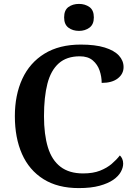

<svg xmlns="http://www.w3.org/2000/svg" viewBox="-20 -952 690 982"><path d="M383 10Q275 10 202 -36Q129 -82 92.5 -164.5Q56 -247 56 -358Q56 -466 94 -548.5Q132 -631 207.5 -677.5Q283 -724 393 -724Q467 -724 515.5 -709Q564 -694 588 -668Q612 -642 612 -609Q612 -574 582.5 -551Q553 -528 500 -528Q500 -560 489.5 -591Q479 -622 454.5 -643Q430 -664 388 -664Q321 -664 280.5 -628Q240 -592 222.5 -524Q205 -456 205 -358Q205 -264 225 -198.5Q245 -133 289.5 -99Q334 -65 405 -65Q456 -65 491.5 -79Q527 -93 551.5 -114Q576 -135 593 -157Q600 -151 605 -140Q610 -129 610 -115Q610 -95 598 -73Q586 -51 559.5 -32.5Q533 -14 489.5 -2Q446 10 383 10ZM384 -794Q352 -794 330 -810.5Q308 -827 308 -863Q308 -900 330 -916Q352 -932 384 -932Q415 -932 437.5 -916Q460 -900 460 -863Q460 -827 437.5 -810.5Q415 -794 384 -794Z"/></svg>

Font: Noto Rashi Hebrew SemiBold
Style: Regular
Weight: 600
Version: Version 1.006